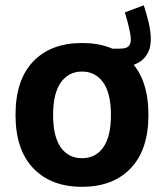

<svg xmlns="http://www.w3.org/2000/svg" viewBox="-20 -700 615 725"><path d="M523 -679.9 451.5 -653.3Q456.7 -636.4 461.8 -617Q466.9 -597.5 470.4 -580.1Q474 -562.7 474 -551.2Q474 -533.2 464.8 -524.7Q455.6 -516.3 431.4 -516.3H342.1V-446.4H426.5Q485.4 -446.4 517.4 -473.9Q549.4 -501.4 549.4 -550.7Q549.4 -582.2 541.2 -615.6Q533 -648.9 523 -679.9ZM289.7 -429.8Q340.3 -429.8 369.6 -388.7Q398.9 -347.6 398.9 -266.2Q398.9 -184.2 369.9 -143.4Q341 -102.6 289.7 -102.6Q238.5 -102.6 209.5 -143.4Q180.5 -184.2 180.5 -266.2Q180.5 -347.6 209.8 -388.7Q239.1 -429.8 289.7 -429.8ZM289.7 -537.6Q172 -537.6 105.3 -467.8Q38.6 -398 38.6 -266.2Q38.6 -134.8 105.6 -64.7Q172.6 5.4 289.7 5.4Q406.8 5.4 473.7 -64.7Q540.5 -134.8 540.5 -266.2Q540.5 -398 474 -467.8Q407.5 -537.6 289.7 -537.6Z"/></svg>

Font: Estedad VF
Style: Regular
Weight: 100
Designer: Amin Abedi
Version: Version 7.3